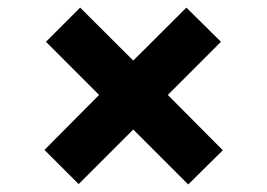

<svg xmlns="http://www.w3.org/2000/svg" viewBox="-20 -613 710 510"><path d="M98.1 -214.8 243.2 -360.8 102.1 -502 192.9 -592.8 334 -452.1 475.1 -592.8 566.9 -502 425.8 -360.8 571.8 -213.9 480 -123 334 -269 189 -124Z"/></svg>

Font: Poppins SemiBold
Style: Regular
Weight: 600
Designer: Ninad Kale (Devanagari), Jonny Pinhorn (Latin)
Foundry: Indian Type Foundry
Version: 4.004